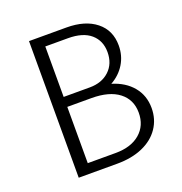

<svg xmlns="http://www.w3.org/2000/svg" viewBox="-121 -763 823 869"><g transform="rotate(-20 291.0 -329.0)"><path d="M530 -184Q530 -130 501.5 -88Q473 -46 420.5 -23Q368 0 298 0H112V-658H292Q382 -658 434.5 -616Q487 -574 487 -501Q487 -452 463 -412.5Q439 -373 396 -349Q459 -330 494.5 -287Q530 -244 530 -184ZM173 -610V-367H299Q357 -367 393 -400.5Q429 -434 429 -490Q429 -545 391.5 -577.5Q354 -610 282 -610ZM468 -184Q468 -247 421.5 -283Q375 -319 289 -319H173V-48H307Q382 -48 425 -85Q468 -122 468 -184Z"/></g></svg>

Font: Isabella Sans
Style: Regular
Weight: 400
Designer: Original fonts by Christian Thalmann (Catharsis Fonts), Modifications by Cristiano Sobral
Version: Version 0.002;July 12, 2020;FontCreator 13.0.0.2655 64-bit; 